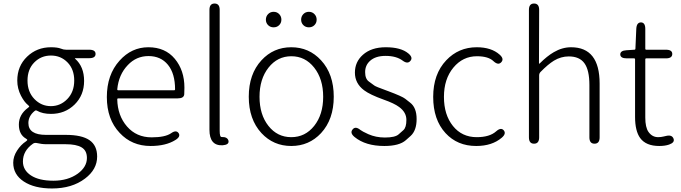

<svg xmlns="http://www.w3.org/2000/svg" viewBox="-20 -815 3861 1089"><path d="M275 254Q175 254 115 214.5Q55 175 55 108Q55 73 76.5 39.5Q98 6 127 -13Q135 -19 135 -21.5Q135 -24 127 -29Q87 -52 87 -108.5Q87 -165 138 -203Q146 -209 146 -211Q146 -213 138 -220Q118 -236 99 -272Q78 -313 78 -358Q78 -440 133.5 -493.5Q189 -547 269 -547Q306 -547 326 -539Q340 -533 355 -533H486Q522 -533 522 -509Q522 -485 486 -485H407Q402 -485 406 -482Q457 -437 457 -356Q457 -275 403 -222Q349 -169 269 -169Q221 -169 190 -187Q183 -191 177 -186Q141 -157 141 -117Q141 -50 241 -50H353Q444 -50 487.5 -20Q531 10 531 73Q531 146 462 198Q388 254 275 254ZM421 170Q473 132 473 81Q473 39 443 21Q413 3 352 3H243Q217 3 187 -4Q176 -6 167 0Q110 40 110 101Q110 150 155.5 180Q201 210 283 210Q365 210 421 170ZM175 -253.5Q214 -213 268.5 -213Q323 -213 362 -253.5Q401 -294 401 -358Q401 -422 363 -461Q325 -500 269 -500Q213 -500 174.5 -461Q136 -422 136 -358Q136 -294 175 -253.5Z M834 13Q728 13 659 -61Q586 -138 586 -264.5Q586 -391 658 -471Q726 -547 821.5 -547Q917 -547 971.5 -481.5Q1026 -416 1026 -318Q1026 -299 1025 -280Q1023 -257 988 -257H650Q645 -257 645 -252Q647 -159 700.5 -97.5Q754 -36 840 -36Q916 -36 950 -59Q979 -80 993 -60Q1006 -40 975 -21Q921 13 834 13ZM645 -308Q645 -303 650 -303H968Q973 -303 973 -308Q973 -398 932.5 -447.5Q892 -497 822.5 -497Q753 -497 705 -446Q653 -392 645 -308Z M1168 -79V-759Q1168 -795 1197 -795Q1226 -795 1226 -759V-73Q1226 -37 1237 -38Q1271 -39 1276 -16Q1280 6 1243 9Q1168 13 1168 -79Z M1463 -60Q1391 -138 1391 -266.5Q1391 -395 1463 -473Q1531 -547 1632 -547Q1733 -547 1801 -473Q1873 -395 1873 -266.5Q1873 -138 1801 -60Q1733 13 1632 13Q1531 13 1463 -60ZM1502.5 -101Q1553 -37 1632 -37Q1711 -37 1762 -101Q1813 -165 1813 -266Q1813 -367 1762 -431.5Q1711 -496 1632.5 -496Q1554 -496 1503 -431.5Q1452 -367 1452 -266Q1452 -165 1502.5 -101ZM1532 -660Q1513 -660 1500.5 -672.5Q1488 -685 1488 -703.5Q1488 -722 1500.5 -735Q1513 -748 1532 -748Q1551 -748 1563.5 -735Q1576 -722 1576 -703.5Q1576 -685 1563.5 -672.5Q1551 -660 1532 -660ZM1732 -660Q1713 -660 1700.5 -672.5Q1688 -685 1688 -703.5Q1688 -722 1700.5 -735Q1713 -748 1732 -748Q1751 -748 1763.5 -735Q1776 -722 1776 -703.5Q1776 -685 1763.5 -672.5Q1751 -660 1732 -660Z M2160 13Q2053 13 1991 -38Q1963 -61 1980 -81Q1996 -101 2024 -78Q2034 -70 2069 -54Q2112 -35 2163 -35Q2221 -35 2241 -53Q2254 -65 2268 -77Q2285 -92 2285 -135Q2285 -178 2244 -208Q2216 -229 2156 -250Q2078 -278 2045 -303Q1993 -342 1993 -403Q1993 -464 2038 -504Q2086 -547 2168 -547Q2254 -547 2296 -512Q2324 -489 2308 -470Q2292 -450 2264 -471Q2228 -498 2167 -498Q2110 -498 2079 -470Q2051 -445 2051 -406Q2051 -367 2073 -352Q2088 -341 2103 -330Q2110 -324 2171 -302L2182 -298Q2262 -268 2278 -255Q2292 -244 2306 -233Q2343 -205 2343 -140Q2343 -75 2309 -44Q2296 -32 2282 -20Q2245 13 2160 13Z M2681 13Q2574 13 2507 -60Q2437 -136 2437 -265.5Q2437 -395 2511 -473Q2581 -547 2684 -547Q2767 -547 2814 -505Q2841 -481 2823 -462Q2806 -443 2779 -468Q2750 -496 2685 -496Q2605 -496 2551.5 -431.5Q2498 -367 2498 -265.5Q2498 -164 2549 -100.5Q2600 -37 2684 -37Q2757 -37 2794 -70Q2821 -94 2837 -76Q2853 -57 2826 -34Q2771 13 2681 13Z M3009 0Q2980 0 2980 -36V-759Q2980 -795 3009 -795Q3038 -795 3038 -759L3037 -456Q3037 -451 3041 -455Q3083 -497 3121 -519Q3169 -547 3219 -547Q3381 -547 3381 -341V-36Q3381 0 3352 0Q3323 0 3323 -36V-333Q3323 -417 3295 -456Q3267 -495 3206 -495Q3162 -495 3122 -471Q3088 -450 3046 -407Q3038 -399 3038 -387V-36Q3038 0 3009 0Z M3719 13Q3644 13 3611 -32Q3582 -72 3582 -152V-479Q3582 -484 3577 -484H3535Q3499 -484 3498 -506Q3498 -528 3533 -530L3578 -533Q3584 -533 3584 -539L3589 -652Q3591 -688 3616 -688Q3640 -687 3640 -651V-538Q3640 -533 3645 -533H3757Q3793 -533 3793 -509Q3793 -484 3757 -484H3645Q3640 -484 3640 -479V-148Q3640 -93 3658 -67Q3679 -37 3713 -37Q3729 -37 3745 -41L3758 -44Q3791 -52 3800 -29Q3809 -7 3775 5Q3752 13 3719 13Z"/></svg>

Font: Resource Han Rounded KR Light
Style: Regular
Weight: 300
Designer: Cyano Hao (round all glyphs); Ryoko NISHIZUKA 西塚涼子 (kana, bopomofo & ideographs); Paul D. Hunt (Latin, Greek & Cyrillic)
Foundry: Cyano Hao
Version: 0.990